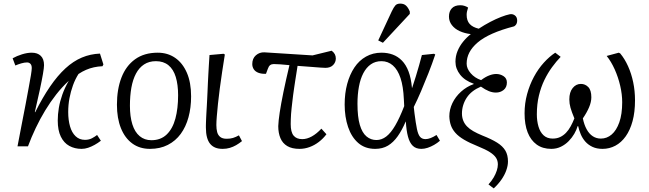

<svg xmlns="http://www.w3.org/2000/svg" viewBox="-20 -811 3595 1064"><path d="M432 14Q394 14 364 -2.5Q334 -19 317 -54Q300 -89 300 -143Q300 -177 306 -213Q312 -249 325.5 -287Q339 -325 361 -363Q324 -329 291.5 -287.5Q259 -246 230.5 -199Q202 -152 178 -101.5Q154 -51 135 0H77Q88 -61 100 -120Q112 -179 121.5 -231Q131 -283 139 -325Q147 -367 151.5 -395Q156 -423 156 -434Q156 -450 148.5 -457.5Q141 -465 130 -465Q116 -465 98.5 -460Q81 -455 65 -448L50 -488Q73 -501 102 -510Q131 -519 156 -519Q188 -519 206 -501.5Q224 -484 224 -450Q224 -436 218 -401Q212 -366 200.5 -312.5Q189 -259 173 -190L175 -189Q216 -271 257.5 -331.5Q299 -392 342.5 -432Q386 -472 433.5 -492Q481 -512 534 -514L553 -454L548 -444Q523 -443 500.5 -438Q478 -433 457 -424Q436 -415 415 -401Q397 -373 384.5 -338.5Q372 -304 365 -267Q358 -230 358 -190Q358 -146 368 -111Q378 -76 399 -56Q420 -36 451 -36Q473 -36 490 -45Q507 -54 518 -63L539 -31Q522 -18 504 -8Q486 2 468 8Q450 14 432 14Z M811 14Q754 14 713 -16Q672 -46 650 -101Q628 -156 628 -231Q628 -316 653 -381Q678 -446 728.5 -482.5Q779 -519 854 -519Q909 -519 950.5 -490.5Q992 -462 1015.5 -408Q1039 -354 1039 -277Q1039 -214 1024.5 -161Q1010 -108 981.5 -69Q953 -30 910 -8Q867 14 811 14ZM819 -34Q871 -34 904 -66Q937 -98 952 -154Q967 -210 967 -283Q967 -342 954 -384.5Q941 -427 913.5 -449.5Q886 -472 844 -472Q806 -472 778.5 -454Q751 -436 733.5 -403Q716 -370 708 -325Q700 -280 700 -225Q700 -165 713.5 -122Q727 -79 754 -56.5Q781 -34 819 -34Z M1214 14Q1190 14 1173 7Q1156 0 1144.5 -14Q1133 -28 1127 -50.5Q1121 -73 1121 -104Q1121 -109 1121 -116.5Q1121 -124 1121.5 -134.5Q1122 -145 1122.5 -158.5Q1123 -172 1124 -188Q1125 -204 1126 -222Q1127 -240 1128 -260Q1129 -280 1130 -302.5Q1131 -325 1132 -349Q1133 -373 1134.5 -398.5Q1136 -424 1137.5 -451Q1139 -478 1141 -506L1219 -513L1226 -509Q1218 -460 1211 -412.5Q1204 -365 1198 -320.5Q1192 -276 1188 -236.5Q1184 -197 1181.5 -167Q1179 -137 1179 -118Q1179 -96 1183.5 -79Q1188 -62 1200.5 -52Q1213 -42 1236 -42Q1256 -42 1271 -46.5Q1286 -51 1304 -61L1321 -29Q1305 -16 1288.5 -6.5Q1272 3 1253.5 8.5Q1235 14 1214 14Z M1640 14Q1598 14 1572 -1.5Q1546 -17 1534 -45.5Q1522 -74 1522 -112Q1523 -141 1530 -187.5Q1537 -234 1550.5 -300Q1564 -366 1584 -450Q1556 -453 1532.5 -454.5Q1509 -456 1497 -456Q1485 -456 1477 -450Q1469 -444 1464 -429L1454 -402Q1430 -401 1412.5 -407.5Q1395 -414 1386.5 -427Q1378 -440 1378 -456Q1378 -487 1398 -504.5Q1418 -522 1445 -521L1712 -504L1818 -530Q1830 -521 1835.5 -510.5Q1841 -500 1841 -487Q1841 -466 1826 -450.5Q1811 -435 1783 -435Q1775 -435 1754.5 -436.5Q1734 -438 1702.5 -440.5Q1671 -443 1629 -446Q1626 -425 1622.5 -404.5Q1619 -384 1616 -363.5Q1613 -343 1610 -323.5Q1607 -304 1604.5 -284.5Q1602 -265 1600 -247Q1598 -229 1596 -212Q1594 -195 1593 -179.5Q1592 -164 1591.5 -149.5Q1591 -135 1591 -123Q1591 -79 1607 -59.5Q1623 -40 1655 -40Q1681 -40 1708 -55Q1735 -70 1761 -98L1789 -67Q1771 -43 1747 -24.5Q1723 -6 1695.5 4Q1668 14 1640 14Z M2059 14Q2003 14 1965.5 -18.5Q1928 -51 1909 -107Q1890 -163 1890 -232Q1890 -294 1904 -346Q1918 -398 1944 -437Q1970 -476 2008.5 -497.5Q2047 -519 2094 -519Q2128 -519 2156.5 -508.5Q2185 -498 2207.5 -475Q2230 -452 2244 -415Q2258 -378 2263 -324H2264Q2275 -357 2284.5 -388Q2294 -419 2302.5 -449Q2311 -479 2318 -506L2385 -513L2392 -509Q2375 -458 2354.5 -406Q2334 -354 2313.5 -306Q2293 -258 2273 -218L2277 -183Q2284 -128 2290.5 -96.5Q2297 -65 2308 -52.5Q2319 -40 2338 -40Q2351 -40 2366.5 -46Q2382 -52 2399 -63L2418 -31Q2403 -18 2385.5 -8Q2368 2 2350 8Q2332 14 2315 14Q2285 14 2267.5 -3Q2250 -20 2241 -53.5Q2232 -87 2229 -137H2228Q2208 -90 2184 -56Q2160 -22 2130 -4Q2100 14 2059 14ZM2066 -35Q2095 -35 2120.5 -54.5Q2146 -74 2170.5 -116Q2195 -158 2220 -223L2218 -261Q2215 -332 2199.5 -378.5Q2184 -425 2157 -448.5Q2130 -472 2094 -472Q2060 -472 2035 -454.5Q2010 -437 1993.5 -405.5Q1977 -374 1969 -330.5Q1961 -287 1961 -236Q1961 -163 1974 -119Q1987 -75 2011 -55Q2035 -35 2066 -35ZM2102 -574 2076 -587 2151 -748Q2162 -771 2171 -781Q2180 -791 2198 -791Q2218 -791 2230 -780Q2242 -769 2251 -747V-734Z M2716 233 2687 211Q2705 191 2716 172Q2727 153 2733 134.5Q2739 116 2739 100Q2739 79 2728.5 63Q2718 47 2694.5 32Q2671 17 2629 0Q2582 -19 2551.5 -37Q2521 -55 2503.5 -75Q2486 -95 2478.5 -117Q2471 -139 2470 -166Q2470 -204 2487 -239.5Q2504 -275 2535 -303Q2566 -331 2605 -345V-347Q2556 -364 2530 -397Q2504 -430 2504 -469Q2504 -500 2515.5 -528Q2527 -556 2546.5 -580Q2566 -604 2589 -622Q2555 -626 2527.5 -638.5Q2500 -651 2484 -672Q2468 -693 2468 -719Q2468 -748 2484 -765Q2500 -782 2531 -782Q2544 -782 2555.5 -778Q2567 -774 2574 -769Q2570 -757 2568 -747.5Q2566 -738 2566 -729Q2566 -697 2582.5 -678.5Q2599 -660 2633 -652Q2665 -673 2696.5 -689.5Q2728 -706 2756.5 -717Q2785 -728 2805 -732Q2821 -735 2833.5 -725.5Q2846 -716 2846 -697Q2846 -690 2844 -683.5Q2842 -677 2838 -672.5Q2834 -668 2829 -665Q2759 -647 2708.5 -624.5Q2658 -602 2627 -575.5Q2596 -549 2581 -520Q2566 -491 2566 -458Q2566 -431 2588.5 -405Q2611 -379 2646 -367Q2670 -385 2691 -393Q2712 -401 2730 -401Q2752 -401 2770.5 -389Q2789 -377 2789 -354Q2789 -327 2771 -312.5Q2753 -298 2728 -298Q2709 -298 2689 -306Q2669 -314 2645 -331Q2619 -320 2599.5 -305Q2580 -290 2567 -270.5Q2554 -251 2547 -228.5Q2540 -206 2540 -182Q2540 -161 2547 -143Q2554 -125 2568 -110.5Q2582 -96 2603 -84Q2624 -72 2653 -60Q2704 -40 2735 -20.5Q2766 -1 2780.5 23.5Q2795 48 2795 84Q2795 107 2785.5 133.5Q2776 160 2758 185.5Q2740 211 2716 233Z M3035 14Q2987 14 2954 -10Q2921 -34 2904 -77.5Q2887 -121 2887 -183Q2887 -238 2901 -289.5Q2915 -341 2939 -385.5Q2963 -430 2994 -464Q3025 -498 3057 -519L3087 -496Q3063 -471 3039.5 -439Q3016 -407 2997 -368Q2978 -329 2966.5 -281.5Q2955 -234 2955 -177Q2955 -141 2964 -110Q2973 -79 2992.5 -61Q3012 -43 3043 -43Q3066 -43 3084 -51.5Q3102 -60 3116.5 -75Q3131 -90 3142.5 -111Q3154 -132 3163 -155Q3148 -191 3141.5 -214Q3135 -237 3135 -260Q3135 -300 3153.5 -323Q3172 -346 3199 -346Q3223 -346 3240 -328.5Q3257 -311 3257 -272Q3257 -246 3244.5 -216.5Q3232 -187 3210 -155Q3217 -120 3231 -94.5Q3245 -69 3265 -56Q3285 -43 3310 -43Q3343 -43 3369.5 -65.5Q3396 -88 3412 -133Q3428 -178 3428 -245Q3428 -288 3417 -335.5Q3406 -383 3386.5 -426.5Q3367 -470 3342 -501L3409 -519L3417 -515Q3442 -485 3460.5 -444Q3479 -403 3489 -355Q3499 -307 3499 -255Q3499 -190 3485.5 -140Q3472 -90 3447.5 -55.5Q3423 -21 3390 -3.5Q3357 14 3319 14Q3287 14 3263.5 3Q3240 -8 3224 -26Q3208 -44 3198.5 -66.5Q3189 -89 3184 -112H3181Q3175 -91 3162.5 -69.5Q3150 -48 3131.5 -29Q3113 -10 3088.5 2Q3064 14 3035 14Z"/></svg>

Font: Literata Light
Style: Italic
Weight: 300
Italic angle: -2°
Designer: Latin by Veronika Burian and Jose Scaglione. Greek by Irene Vlachou. Cyrillic by Vera Evstafieva
Foundry: TypeTogether
Version: Version 3.103;gftools[0.9.29]